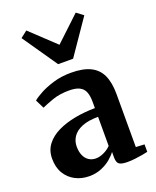

<svg xmlns="http://www.w3.org/2000/svg" viewBox="-157 -941 848 1043"><g transform="rotate(-20 267.0 -419.5)"><path d="M176.5 11Q133 11 97 -7.5Q61 -26 39.5 -61.2Q18 -96.5 18 -147Q18 -194.5 43.8 -228.2Q69.5 -262 113.8 -283.5Q158 -305 214 -315.5Q270 -326 330.5 -326.5V-363Q330.5 -397 321.8 -419.5Q313 -442 291.2 -453.2Q269.5 -464.5 230.5 -464.5Q176 -464.5 134.5 -449.8Q93 -435 69 -424L44 -474.5Q58 -487 90.8 -505Q123.5 -523 170.5 -537.2Q217.5 -551.5 273.5 -551.5Q343 -551.5 385.5 -530.5Q428 -509.5 447.5 -466.8Q467 -424 467 -357.5V-51.5L516.5 -49V-6Q505.5 -3 485.2 0.5Q465 4 441.8 6.8Q418.5 9.5 397.5 9.5Q364.5 9.5 350.5 0.2Q336.5 -9 336.5 -39V-71Q325.5 -55 303 -35.8Q280.5 -16.5 248.5 -2.8Q216.5 11 176.5 11ZM243.5 -67.5Q264.5 -67.5 289 -78.8Q313.5 -90 330.5 -108V-276Q273.5 -276 237 -261Q200.5 -246 183.2 -220.5Q166 -195 166 -163.5Q166 -133 175.8 -111.5Q185.5 -90 203 -78.8Q220.5 -67.5 243.5 -67.5ZM224.5 -619 86 -820 124.5 -850 267.5 -715.5 410 -849.5 449 -820 311 -619Z"/></g></svg>

Font: Merriweather 60pt
Style: Bold
Weight: 700
Version: Version 2.100